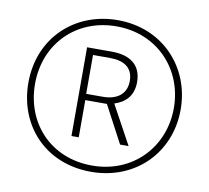

<svg xmlns="http://www.w3.org/2000/svg" viewBox="-80 -812 991 910"><g transform="rotate(10 415.5 -357.0)"><path d="M414 8C628 8 782 -148 782 -356C782 -559 633 -722 416 -722C209 -722 49 -573 49 -357C49 -151 194 8 414 8ZM414 -22C214 -22 81 -168 81 -357C81 -549 220 -692 415 -692C613 -692 749 -543 749 -357C749 -171 612 -22 414 -22ZM294 -143H329V-322H433L528 -143H569L467 -330C517 -346 556 -380 556 -448C556 -533 499 -570 413 -570H294ZM408 -352H328V-539H410C477 -539 521 -512 521 -448C521 -381 472 -352 408 -352Z"/></g></svg>

Font: Noto Sans Devanagari UI Condensed ExtraLight
Style: Regular
Weight: 200
Width: 3
Designer: Jelle Bosma - Monotype Design Team
Foundry: Monotype Imaging Inc.
Version: Version 2.004